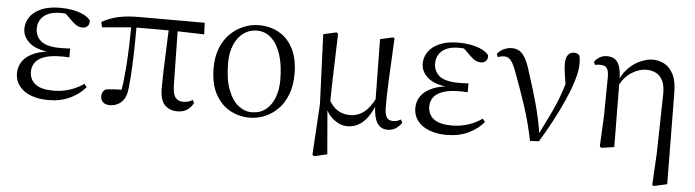

<svg xmlns="http://www.w3.org/2000/svg" viewBox="-46 -725 4075 1126"><g transform="rotate(5 1991.5 -162.0)"><path d="M245.3 14.6Q187 14.6 142.7 -2.5Q98.3 -19.6 73.7 -51.5Q49.1 -83.4 49.1 -126.7Q49.1 -165.3 70.9 -197.3Q92.7 -229.3 140.5 -249.5Q188.3 -269.8 265.7 -271.6V-263.4Q162.9 -266.8 116.3 -302.9Q69.7 -339 69.7 -390.7Q69.7 -428.3 91.7 -460Q113.6 -491.8 158.1 -511.2Q202.6 -530.6 269.8 -530.6Q305.9 -530.6 340.4 -524.4Q375 -518.1 403.3 -505.3Q431.6 -492.4 447.6 -471.9Q450.2 -450.8 438.8 -438.7Q427.5 -426.5 409.6 -426.5Q392.7 -426.5 379.7 -432.4Q366.7 -438.4 346.9 -456.8L289.6 -512.6L345.7 -511.5L355 -491.9Q329.4 -496.3 311.7 -498.5Q294.1 -500.7 274.7 -500.7Q210 -500.7 176 -472.4Q142.1 -444.1 142.1 -397.6Q142.1 -351.6 176 -323.6Q209.8 -295.7 291.2 -295.7Q303.3 -295.7 316.2 -296.2Q329.1 -296.7 347.3 -297.7V-245.7Q327.9 -246.9 318.4 -246.9Q309 -246.9 300.6 -246.9Q235.1 -246.9 198.1 -232.6Q161.1 -218.4 145.6 -195.2Q130 -172 130 -143.3Q130 -95.8 164.7 -69.3Q199.4 -42.9 269.6 -42.9Q320.3 -42.9 365.3 -57.2Q410.3 -71.5 448.9 -98.8L463.3 -80.5Q429.8 -38.9 373.8 -12.1Q317.9 14.6 245.3 14.6Z M606 12.8Q581.1 12.8 567.3 -0.4Q553.4 -13.7 553.4 -34.1Q553.4 -49.2 558.9 -59.2Q564.4 -69.2 575.1 -76.7Q599.6 -80.1 627.7 -81.8Q655.7 -83.5 689 -83.6L665.1 -56.8Q677.7 -131.3 683.2 -204.1Q688.7 -276.8 690.9 -346.5Q693.1 -416.2 693.6 -482H724.2Q724.2 -419.6 723.2 -354.8Q722.2 -290 719.4 -226Q716.6 -162 710.2 -101.6Q706 -44.2 678.2 -15.7Q650.4 12.8 606 12.8ZM522.8 -437.7 515.8 -468.5Q560.4 -494.2 611.7 -505.6Q663 -517 734.1 -517H1120.3L1123.1 -448.9L935.6 -454H709.8ZM1006 14.6Q958.2 14.6 930.3 -14.8Q902.5 -44.3 902.5 -114.1Q902.5 -163.3 904.4 -222.9Q906.4 -282.5 909.3 -348.6Q912.2 -414.7 914.6 -482H966L972 -131.8Q974 -81.3 990 -62.8Q1006.1 -44.2 1033.9 -44.2Q1052.9 -44.2 1065.4 -48.5Q1077.9 -52.8 1090.3 -59.8L1098.9 -42.5Q1084.7 -15 1061.5 -0.2Q1038.4 14.6 1006 14.6Z M1430.1 14.6Q1368.7 14.6 1315.2 -14.3Q1261.7 -43.3 1228.6 -103.8Q1195.5 -164.4 1195.5 -258Q1195.5 -325.8 1216.2 -376.7Q1236.9 -427.5 1272.1 -461.6Q1307.4 -495.8 1350.7 -513.2Q1393.9 -530.6 1438.5 -530.6Q1506.5 -530.6 1558.9 -500.3Q1611.4 -470 1641.4 -410.5Q1671.3 -351.1 1671.3 -263.4Q1671.3 -193 1650.6 -140.7Q1629.9 -88.3 1595.1 -53.9Q1560.2 -19.4 1517.3 -2.4Q1474.5 14.6 1430.1 14.6ZM1440 -18.2Q1489 -18.2 1522.6 -44.9Q1556.2 -71.6 1573.7 -117.6Q1591.2 -163.6 1591.2 -220.9Q1591.2 -306 1571.6 -368.1Q1552.1 -430.2 1515.7 -464Q1479.4 -497.8 1429.8 -497.8Q1385.4 -497.8 1350.7 -472.2Q1316 -446.7 1296.7 -400.7Q1277.4 -354.8 1277.4 -294.9Q1277.4 -200.6 1300.3 -139Q1323.3 -77.4 1360.6 -47.8Q1397.9 -18.2 1440 -18.2Z M1817.1 199.8 1835.1 -100.8 1818.5 -510.9 1895.5 -528 1904.9 -521.8Q1902.7 -440.4 1900.7 -378.9Q1898.7 -317.5 1897.3 -269.3Q1895.9 -221.2 1895 -181.2Q1894.1 -141.2 1894.1 -101.7L1880.7 -82.8L1903.7 188.8L1827.5 206.6ZM2242.5 14.6Q2201.5 14.6 2180.8 -19.3Q2160.1 -53.3 2158.2 -125.3V-128.5L2153 -510.9L2229.3 -528L2237.1 -521.8Q2232.7 -435.6 2229.7 -372.5Q2226.7 -309.5 2224.4 -263.6Q2222.1 -217.8 2221.7 -183.5Q2221.3 -149.2 2221.3 -119.2Q2221.3 -70.5 2234 -54.7Q2246.7 -38.9 2271.7 -38.9Q2286.1 -38.9 2296.8 -43.1Q2307.4 -47.3 2317 -52L2325.1 -33.6Q2313.2 -13.7 2292.1 0.5Q2271 14.6 2242.5 14.6ZM2006.6 14.6Q1964.3 14.6 1925.7 -15.3Q1887.1 -45.3 1869.7 -96.8H1867.5L1886.8 -136.8Q1912.6 -89.2 1944.8 -70.5Q1977.1 -51.8 2015.3 -51.8Q2060.9 -51.8 2097.6 -79.9Q2134.3 -108 2163 -167.6L2175.6 -155.4H2173.2Q2149.3 -74.8 2106.9 -30.1Q2064.5 14.6 2006.6 14.6Z M2590.3 14.6Q2532 14.6 2487.7 -2.5Q2443.3 -19.6 2418.7 -51.5Q2394.1 -83.4 2394.1 -126.7Q2394.1 -165.3 2415.9 -197.3Q2437.7 -229.3 2485.5 -249.5Q2533.3 -269.8 2610.7 -271.6V-263.4Q2507.9 -266.8 2461.3 -302.9Q2414.7 -339 2414.7 -390.7Q2414.7 -428.3 2436.7 -460Q2458.6 -491.8 2503.1 -511.2Q2547.6 -530.6 2614.8 -530.6Q2650.9 -530.6 2685.4 -524.4Q2720 -518.1 2748.3 -505.3Q2776.6 -492.4 2792.6 -471.9Q2795.2 -450.8 2783.8 -438.7Q2772.5 -426.5 2754.6 -426.5Q2737.7 -426.5 2724.7 -432.4Q2711.7 -438.4 2691.9 -456.8L2634.6 -512.6L2690.7 -511.5L2700 -491.9Q2674.4 -496.3 2656.7 -498.5Q2639.1 -500.7 2619.7 -500.7Q2555 -500.7 2521 -472.4Q2487.1 -444.1 2487.1 -397.6Q2487.1 -351.6 2521 -323.6Q2554.8 -295.7 2636.2 -295.7Q2648.3 -295.7 2661.2 -296.2Q2674.1 -296.7 2692.3 -297.7V-245.7Q2672.9 -246.9 2663.4 -246.9Q2654 -246.9 2645.6 -246.9Q2580.1 -246.9 2543.1 -232.6Q2506.1 -218.4 2490.6 -195.2Q2475 -172 2475 -143.3Q2475 -95.8 2509.7 -69.3Q2544.4 -42.9 2614.6 -42.9Q2665.3 -42.9 2710.3 -57.2Q2755.3 -71.5 2793.9 -98.8L2808.3 -80.5Q2774.8 -38.9 2718.8 -12.1Q2662.9 14.6 2590.3 14.6Z M3081.3 7.3Q3059.3 -100.7 3028.6 -193.6Q2997.8 -286.5 2967.7 -367.2Q2946.2 -428.8 2929.7 -451.1Q2913.3 -473.5 2888.8 -473.5Q2866.8 -473.5 2850.8 -465.5L2842.6 -484.2Q2857.3 -503.8 2880.8 -514.8Q2904.4 -525.8 2927.8 -525.8Q2956.3 -525.8 2975.9 -512.4Q2995.4 -498.9 3011.3 -468.4Q3027.3 -437.9 3041.9 -386.3Q3068.8 -305.9 3094.7 -212.5Q3120.6 -119.1 3134.2 -22.3H3119.7L3126.1 -33.8Q3152.7 -86.9 3175.2 -132.7Q3197.7 -178.4 3216.6 -222.6Q3235.6 -266.8 3251.3 -315.8Q3266.9 -364.7 3280.7 -423.6L3267.7 -295.2Q3256.9 -355.7 3251 -395.9Q3245.1 -436.1 3245.1 -462Q3245.1 -495.7 3257.8 -513.3Q3270.5 -530.8 3293.9 -530.8Q3305.8 -530.8 3313.2 -527.2Q3320.5 -523.6 3326.4 -516.7Q3329.1 -505.4 3330.1 -494.5Q3331.1 -483.5 3331.1 -469.6Q3331.1 -427.2 3314.1 -371.4Q3297.2 -315.7 3269.2 -252.2Q3241.2 -188.7 3206.1 -122.9Q3171 -57.2 3133.8 4.4Z M3491.8 3.5 3500.6 -177.6 3503.2 -402.8Q3503.2 -443.1 3491.8 -458.2Q3480.4 -473.4 3453.3 -473.4Q3445.5 -473.4 3437.8 -472.9Q3430.1 -472.4 3421.3 -470.4L3414.5 -487.8Q3425 -503.4 3443.9 -515.4Q3462.8 -527.4 3489.2 -527.4Q3515.1 -527.4 3533.8 -515.5Q3552.4 -503.6 3562.6 -474.1Q3572.8 -444.6 3573 -389.8V-385.8L3576.6 0L3500.6 11.1ZM3817.8 201.4 3828.1 15.9 3835.3 -330.8Q3836.5 -380.7 3822.8 -410.8Q3809 -440.8 3783.7 -454.5Q3758.3 -468.2 3724.2 -468.2Q3682.8 -468.2 3638.4 -440.4Q3594.1 -412.7 3567.1 -356.3L3556.9 -366.7H3559.1Q3575.4 -422.5 3609.8 -459Q3644.1 -495.5 3684.3 -513Q3724.4 -530.6 3756.3 -530.6Q3793.7 -530.6 3826.1 -513.5Q3858.5 -496.4 3879.1 -455.9Q3899.6 -415.3 3899.6 -345.2L3904.9 189.8L3826.8 207.4Z"/></g></svg>

Font: Noto Serif TC
Style: Regular
Weight: 200
Designer: Ryoko NISHIZUKA 西塚涼子 (kana & ideographs); Frank Grießhammer (Latin, Greek & Cyrillic); Wenlong ZHANG 张文龙 (bopomofo); San
Foundry: Adobe
Version: Version 2.001;hotconv 1.1.0;makeotfexe 2.6.0